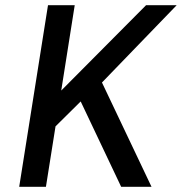

<svg xmlns="http://www.w3.org/2000/svg" viewBox="-20 -720 701 740"><path d="M54 0H157L194 -233L291 -329L447 0H564L373 -402L661 -700H543L216 -371L268 -700H165Z"/></svg>

Font: Arthouse Owned Medium
Style: Italic
Weight: 500
Italic angle: -10°
Designer: Jeremy Tribby
Foundry: Tribby Type
Version: Version 1.000;PS 001.000;hotconv 1.0.88;makeotf.lib2.5.64775